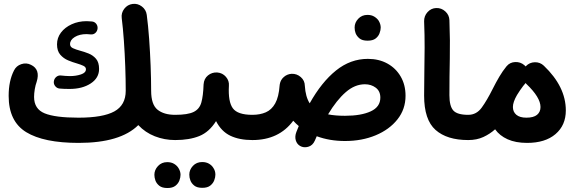

<svg xmlns="http://www.w3.org/2000/svg" viewBox="-20 -676 2966 985"><path d="M24.4 -184.1Q24.4 -261.2 51.8 -314.5Q63.5 -338.4 89.4 -346.9Q115.2 -355.5 139.2 -343.3Q188 -319.8 168 -255.9Q162.1 -240.2 158.4 -218.3Q154.8 -196.3 154.8 -178.7Q154.8 -116.7 209.2 -94.5Q263.7 -72.3 382.3 -72.3Q508.3 -72.3 566.7 -104.5Q625 -136.7 625 -210.4Q625 -267.1 622.6 -334.5Q620.1 -401.9 615.5 -467.5Q610.8 -533.2 604.5 -583Q601.1 -609.4 617.4 -630.9Q633.8 -652.3 660.2 -655.8Q686.5 -659.2 708 -642.6Q729.5 -626 732.9 -599.6Q740.2 -544.9 745.1 -476.8Q750 -408.7 752.7 -339.4Q755.4 -270 755.4 -210.4Q755.4 -139.6 788.1 -113.3Q820.8 -86.9 878.4 -86.9H878.9Q905.8 -86.9 924.6 -67.9Q943.4 -48.8 943.4 -22Q943.4 4.9 924.6 23.7Q905.8 42.5 878.9 42.5H878.4Q823.7 42.5 774.4 23.2Q725.1 3.9 689.5 -34.2Q597.7 57.1 383.3 57.1Q204.6 57.1 114.5 2Q24.4 -53.2 24.4 -184.1ZM480.5 -529.3Q479 -515.6 469 -506.8Q459 -498 444.8 -499.5Q434.6 -501 424.3 -501Q387.7 -501 363.5 -486.1Q339.4 -471.2 339.4 -449.7Q339.4 -435.5 354.2 -428.7Q369.1 -421.9 390.6 -416Q411.6 -410.6 434.3 -401.6Q457 -392.6 472.7 -374.3Q488.3 -356 488.3 -322.3Q488.3 -275.9 445.3 -247.8Q402.3 -219.7 336.9 -219.7Q321.8 -219.7 309.1 -220.2Q296.4 -220.7 285.6 -221.7Q272 -223.1 263.2 -234.1Q254.4 -245.1 256.3 -258.8Q258.3 -272.9 269 -281.7Q279.8 -290.5 293.9 -288.6Q304.2 -287.6 315.4 -286.6Q326.7 -285.6 338.4 -285.6Q369.6 -285.6 395.3 -294.2Q420.9 -302.7 420.9 -320.8Q420.9 -332 407.7 -338.4Q394.5 -344.7 374.5 -350.6Q353.5 -356.4 329.8 -366.2Q306.2 -376 289.3 -395.3Q272.5 -414.6 272.5 -448.7Q272.5 -481.9 292.7 -508.8Q313 -535.6 347.7 -551.5Q382.3 -567.4 424.3 -567.4Q435.5 -567.4 450.7 -565.9Q464.8 -564.9 473.4 -554.2Q481.9 -543.5 480.5 -529.3Z M814 -22Q814 -48.8 833 -67.9Q852.1 -86.9 878.9 -86.9Q942.9 -86.9 973.1 -101.6Q1003.4 -116.2 1012.9 -150.1Q1022.5 -184.1 1024.4 -242.7Q1026.4 -272.5 1046.9 -289.1Q1067.4 -305.7 1094.2 -304.2Q1121.6 -302.2 1139.2 -281.7Q1156.7 -261.2 1154.3 -235.4Q1149.9 -153.8 1174.6 -120.4Q1199.2 -86.9 1274.4 -86.9H1274.9Q1301.8 -86.9 1320.6 -67.9Q1339.4 -48.8 1339.4 -22Q1339.4 4.9 1320.6 23.7Q1301.8 42.5 1274.9 42.5H1274.4Q1208 42.5 1161.6 20.3Q1115.2 -2 1088.4 -54.7Q1053.2 1.5 1002.4 22Q951.7 42.5 878.9 42.5Q852.1 42.5 833 23.7Q814 4.9 814 -22ZM951.2 219.7Q951.2 194.8 969.7 175Q988.3 155.3 1017.1 155.3Q1037.6 155.3 1052.2 163.8Q1066.9 172.4 1074.7 185.5Q1085 200.7 1085 220.2Q1085 233.4 1079.1 249Q1073.2 264.6 1058.8 276.1Q1044.4 287.6 1017.6 287.6Q990.7 287.6 976.3 275.9Q961.9 264.2 956.5 249Q951.2 235.4 951.2 219.7ZM772 220.7Q772 195.8 790.5 175.8Q809.1 155.8 837.9 155.8Q858.9 155.8 873.3 164.6Q887.7 173.3 895.5 186Q906.2 203.1 906.2 220.7Q906.2 233.9 900.4 249.8Q894.5 265.6 879.9 277.1Q865.2 288.6 838.9 288.6Q811.5 288.6 797.1 276.9Q782.7 265.1 777.3 250Q772 234.9 772 220.7Z M1210.4 -22Q1210.4 -48.8 1229.2 -67.9Q1248 -86.9 1274.9 -86.9Q1314 -86.9 1343.8 -99.9Q1373.5 -112.8 1391.8 -145.5Q1410.2 -178.2 1414.6 -238.3Q1415 -241.7 1415.5 -244.6Q1419.4 -266.6 1436.3 -281.2Q1453.1 -295.9 1476.1 -297.4Q1502.9 -298.3 1523.2 -280.5Q1543.5 -262.7 1543.9 -235.8Q1547.4 -179.2 1568.8 -146Q1629.4 -254.4 1703.6 -314.2Q1777.8 -374 1867.2 -374Q1923.8 -374 1967.3 -350.1Q2010.7 -326.2 2035.6 -283.4Q2060.5 -240.7 2060.5 -184.6Q2060.5 -115.7 2019 -63.5Q1977.5 -11.2 1907.2 18.1Q1836.9 47.4 1750 47.4Q1670.9 47.4 1605 22.9Q1600.1 34.2 1595.2 45.4Q1584 70.8 1561 77.1Q1538.1 83.5 1519.5 72.8Q1502.9 63 1497.3 43.5Q1491.7 23.9 1500.5 1Q1506.3 -14.6 1512.7 -29.3Q1497.6 -42 1484.4 -56.6Q1411.1 42.5 1274.9 42.5Q1248 42.5 1229.2 23.7Q1210.4 4.9 1210.4 -22ZM1852.1 -243.7Q1800.3 -243.7 1753.7 -203.1Q1707 -162.6 1663.1 -89.4Q1699.2 -82 1750 -82Q1832.5 -82 1881.8 -104.7Q1931.2 -127.4 1931.2 -175.3Q1931.2 -208.5 1907.7 -226.1Q1884.3 -243.7 1852.1 -243.7ZM1799.3 -535.2Q1799.3 -560.1 1817.9 -579.8Q1836.4 -599.6 1865.2 -599.6Q1885.7 -599.6 1900.1 -590.8Q1914.6 -582 1922.9 -569.3Q1933.1 -551.8 1933.1 -534.7Q1933.1 -521.5 1927.2 -505.6Q1921.4 -489.7 1907 -478.5Q1892.6 -467.3 1865.7 -467.3Q1838.4 -467.3 1824.2 -479Q1810.1 -490.7 1804.2 -505.9Q1799.3 -519 1799.3 -535.2Z M2155.8 -185.5Q2155.8 -249 2157 -308.8Q2158.2 -368.7 2158.4 -431.6Q2158.7 -494.6 2155.8 -566.9Q2155.3 -593.8 2173.3 -613.8Q2191.4 -633.8 2217.8 -634.8Q2244.6 -635.7 2264.6 -617.4Q2284.7 -599.1 2285.6 -572.3Q2289.6 -464.8 2287.6 -375Q2285.6 -285.2 2285.6 -187.5Q2285.6 -131.3 2305.7 -109.1Q2325.7 -86.9 2381.8 -86.9H2382.3Q2409.2 -86.9 2428 -67.9Q2446.8 -48.8 2446.8 -22Q2446.8 4.9 2428 23.7Q2409.2 42.5 2382.3 42.5H2381.8Q2272.9 42.5 2214.4 -9.5Q2155.8 -61.5 2155.8 -185.5Z M2317.9 -22Q2317.9 -48.8 2336.7 -67.9Q2355.5 -86.9 2382.3 -86.9Q2424.3 -86.9 2451.2 -123.8Q2478 -160.6 2508.3 -221.2Q2524.4 -253.4 2541.7 -282.7Q2559.1 -312 2577.1 -334Q2578.1 -335.4 2579.1 -336.4Q2595.7 -356.4 2622.8 -357.7Q2649.9 -358.9 2669.9 -341.8Q2673.3 -338.9 2676.8 -335Q2677.2 -335.9 2678.2 -336.9Q2696.8 -356 2723.6 -356.7Q2750.5 -357.4 2770 -338.9Q2882.8 -231.4 2882.8 -109.4Q2882.8 -33.2 2829.8 12Q2776.9 57.1 2684.1 57.1Q2625.5 57.1 2584.2 38.6Q2543 20 2520 -12.7Q2493.7 11.2 2459.7 26.9Q2425.8 42.5 2382.3 42.5Q2355.5 42.5 2336.7 23.7Q2317.9 4.9 2317.9 -22ZM2611.3 -127Q2611.3 -102.1 2628.9 -87.2Q2646.5 -72.3 2680.7 -72.3Q2717.3 -72.3 2735.1 -86.9Q2752.9 -101.6 2752.9 -127Q2752.9 -176.3 2680.7 -245.1Q2678.2 -247.6 2676.3 -250Q2671.4 -244.1 2666.5 -237.8L2664.6 -235.8Q2656.2 -224.6 2647.7 -212.4Q2639.2 -200.2 2632.3 -188.5Q2611.3 -152.3 2611.3 -127Z"/></svg>

Font: Mikhak-DS1-FD Bold
Style: Bold
Weight: 700
Designer: Amin Abedi
Version: Version 3.2